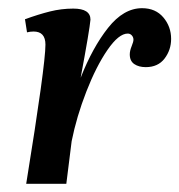

<svg xmlns="http://www.w3.org/2000/svg" viewBox="-20 -449 438 469"><path d="M91 -340Q91 -372 62 -372Q54 -372 46 -370L41 -402Q74 -414 102 -421Q130 -428 159 -428Q201 -428 201 -401Q199 -377 177 -259Q206 -333 244 -381Q282 -429 327 -429Q360 -429 379 -406.5Q398 -384 398 -354Q398 -327 382 -306Q366 -285 336 -285Q319 -285 308 -292.5Q297 -300 297 -316Q297 -325 301.5 -336Q306 -347 306 -352Q306 -358 302 -362.5Q298 -367 292 -367Q270 -367 242.5 -327Q215 -287 191 -225.5Q167 -164 155 -104L142 0H44Q91 -290 91 -340Z"/></svg>

Font: Unna Medium
Style: Italic
Weight: 500
Italic angle: -8.05°
Designer: Jorge de Buen Unna
Foundry: Omnibus-Type
Version: Version 2.008